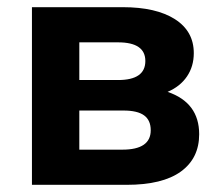

<svg xmlns="http://www.w3.org/2000/svg" viewBox="-20 -515 612 535"><path d="M535 -141Q535 -74 484 -37Q433 0 333 0H69V-495H322Q415 -495 467.5 -461.5Q520 -428 520 -367Q520 -330 501 -302Q482 -274 447 -259Q535 -229 535 -141ZM201 -292H309Q385 -292 385 -345Q385 -397 309 -397H201ZM400 -152Q400 -180 381.5 -193.5Q363 -207 324 -207H201V-98H321Q400 -98 400 -152Z"/></svg>

Font: Montserrat Ace
Style: Bold
Weight: 700
Designer: Julieta Ulanovsky
Foundry: Julieta Ulanovsky
Version: Version 1